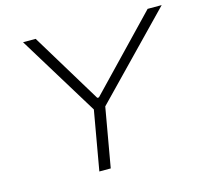

<svg xmlns="http://www.w3.org/2000/svg" viewBox="-100 -798 969 911"><g transform="rotate(-15 384.5 -343.0)"><path d="M279 0 330 -291 88 -686H150L360 -340H368L700 -686H769L386 -291L335 0Z"/></g></svg>

Font: Archivo SemiExpanded Thin
Style: Italic
Weight: 250
Width: 6
Italic angle: -10°
Designer: Hector Gatti
Foundry: Omnibus-Type
Version: Version 2.001